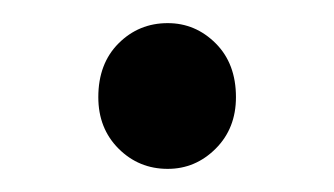

<svg xmlns="http://www.w3.org/2000/svg" viewBox="-20 -495 289 166"><path d="M125 -349Q100 -349 82.5 -366.5Q65 -384 65 -411Q65 -440 82.5 -457.5Q100 -475 125 -475Q149 -475 166.5 -457.5Q184 -440 184 -411Q184 -384 166.5 -366.5Q149 -349 125 -349Z"/></svg>

Font: .
Style: 
Weight: 400
Designer: Paul D. Hunt, Dalton Maag
Foundry: Dalton Maag Ltd
Version: Version 1.200